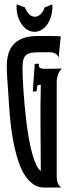

<svg xmlns="http://www.w3.org/2000/svg" viewBox="-20 -846 311 866"><path d="M179.2 0Q151.9 0 130.6 -14.6Q109.4 -29.3 93.3 -53.7Q77.1 -78.1 65.7 -110.6Q54.2 -143.1 46.1 -178.7Q38.1 -214.4 33 -251.2Q27.8 -288.1 24.7 -321.3Q21.5 -354.5 20 -382.3Q18.6 -410.2 17.1 -427.7Q15.1 -458 12.9 -488Q10.7 -518.1 10.7 -548.8Q10.7 -617.2 45.9 -650.4Q81.1 -683.6 148.4 -683.6H204.1Q229.5 -683.6 253.9 -682.1L244.6 -586.4Q239.3 -599.6 228.3 -605Q217.3 -610.4 204.1 -610.4H164.1Q141.1 -610.4 125.2 -608.4Q109.4 -606.4 99.6 -599.1Q89.8 -591.8 85.7 -577.6Q81.5 -563.5 81.5 -539.1Q81.5 -523.9 82.5 -497.8Q83.5 -471.7 85.7 -438.7Q87.9 -405.8 91.3 -368.4Q94.7 -331.1 99.4 -293.5Q104 -255.9 110.4 -220Q116.7 -184.1 124.8 -154.8Q132.8 -125.5 142.6 -104.2Q152.3 -83 164.1 -74.7Q164.1 -172.4 162.8 -269Q161.6 -365.7 164.1 -463.4Q157.2 -464.4 152.1 -461.9Q147 -459.5 147 -451.7Q147 -447.3 146.5 -442.4Q146 -437.5 143.1 -433.6H127.9L136.7 -558.1H156.2Q152.8 -543.9 160.6 -539.8Q168.5 -535.6 181.2 -535.6Q200.7 -535.6 220 -536.1Q239.3 -536.6 259.3 -536.6Q246.6 -524.9 241.2 -508.5Q235.8 -492.2 235.8 -475.1V-46.4Q235.8 -33.2 240.5 -20.8Q245.1 -8.3 256.8 0ZM137.2 -770.5Q151.4 -770.5 163.3 -782.2Q175.3 -793.9 181.2 -812.5L215.8 -826.2Q216.3 -823.7 216.3 -820.6Q216.3 -817.4 216.3 -814.5Q216.3 -791.5 210 -771.2Q203.6 -751 192.9 -735.6Q182.1 -720.2 167.2 -711.4Q152.3 -702.6 135.7 -702.6Q118.7 -702.6 104 -711.4Q89.4 -720.2 78.4 -735.6Q67.4 -751 61 -771.2Q54.7 -791.5 54.7 -814.5Q54.7 -817.4 54.7 -820.1Q54.7 -822.8 55.7 -826.2L92.8 -812.5Q99.6 -793.9 111.3 -782.2Q123 -770.5 137.2 -770.5Z"/></svg>

Font: XAYAX
Style: Regular
Weight: 400
Designer: Peter Wiegel
Foundry: Peter Wiegel
Version: Version 1.000 2009 initial release